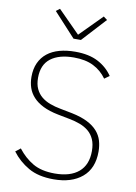

<svg xmlns="http://www.w3.org/2000/svg" viewBox="-101 -995 757 1071"><g transform="rotate(10 277.5 -459.5)"><path d="M279 12Q193 12 136.5 -20.5Q80 -53 42 -104L70 -126Q107 -78 155.5 -49.5Q204 -21 280 -21Q368 -21 415.5 -61.5Q463 -102 463 -180Q463 -219 451 -246Q439 -273 418 -290.5Q397 -308 369 -318.5Q341 -329 309 -335L242 -348Q191 -358 156 -375.5Q121 -393 99.5 -416.5Q78 -440 68.5 -468.5Q59 -497 59 -530Q59 -575 74.5 -609Q90 -643 118.5 -665.5Q147 -688 187 -699Q227 -710 276 -710Q354 -710 405.5 -683Q457 -656 488 -610L460 -590Q430 -632 385 -654.5Q340 -677 274 -677Q190 -677 143 -641Q96 -605 96 -531Q96 -494 108 -468.5Q120 -443 140.5 -426Q161 -409 189 -398.5Q217 -388 250 -382L317 -369Q370 -358 405.5 -340Q441 -322 462 -298Q483 -274 491.5 -245Q500 -216 500 -183Q500 -88 440.5 -38Q381 12 279 12ZM253 -780 129 -915 150 -931 274 -806 398 -931 419 -915 295 -780Z"/></g></svg>

Font: IBM Plex Sans Arabic ExtLt
Style: Regular
Weight: 200
Designer: Mike Abbink, Paul van der Laan, Pieter van Rosmalen, Wael Morcos, Khajak Apelian
Foundry: Bold Monday
Version: Version 1.2